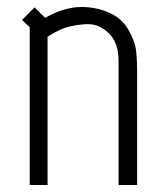

<svg xmlns="http://www.w3.org/2000/svg" viewBox="-20 -529 472 549"><path d="M356 -427Q368 -402 370 -376.5Q372 -351 372 -324V0H319V-355Q319 -406 292 -433Q265 -460 231 -460Q212 -460 182.5 -454Q153 -448 116 -424V0H65V-451L43 -472L79 -508L109 -478Q164 -509 213 -509Q258 -509 297 -490.5Q336 -472 356 -427Z"/></svg>

Font: Marvel
Style: Regular
Weight: 400
Designer: Carolina Trebol
Foundry: Carolina Trebol
Version: Version 1.001